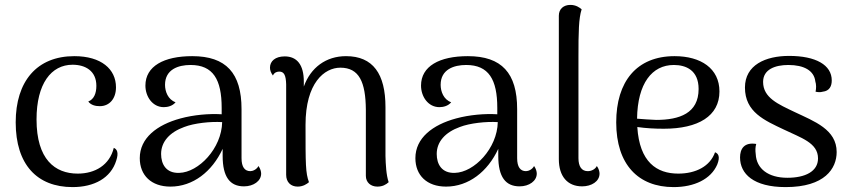

<svg xmlns="http://www.w3.org/2000/svg" viewBox="-20 -750 3468 783"><path d="M276 13C364 13 432 -24 454 -95C465 -128 457 -142 444 -147C427 -77 368 -42 297 -42C204 -42 129 -100 129 -263C129 -409 189 -486 276 -486C328 -486 373 -461 373 -400C373 -369 363 -345 340 -336C351 -321 370 -317 387 -317C426 -317 453 -347 453 -394C453 -468 393 -521 283 -521C130 -521 44 -418 44 -251C44 -79 131 13 276 13Z M1034 -73C1027 -59 1011 -52 1001 -52C978 -52 965 -69 965 -105V-305C965 -452 902 -521 764 -521C648 -521 573 -480 573 -401C573 -356 602 -313 648 -313C664 -313 684 -318 696 -333C665 -344 653 -377 653 -404C653 -467 707 -485 757 -485C849 -485 884 -426 884 -310V-284C833 -287 771 -282 716 -267C620 -241 550 -187 550 -105C550 -35 597 11 675 11C767 11 845 -50 888 -143V-114C888 -28 918 10 975 10C1014 10 1045 -12 1045 -42C1045 -50 1042 -62 1034 -73ZM711 -45C657 -43 637 -81 637 -122C637 -173 673 -211 731 -232C772 -248 839 -255 886 -252C884 -145 790 -47 711 -45Z M1552 -114V-313C1552 -449 1501 -521 1391 -521C1310 -521 1247 -475 1219 -397V-417C1219 -486 1191 -520 1141 -520C1103 -520 1081 -501 1081 -474C1081 -463 1085 -453 1093 -442C1099 -456 1112 -458 1119 -458C1138 -458 1146 -444 1147 -406V-37C1147 -7 1166 11 1194 11C1216 11 1232 0 1240 -7C1226 -45 1226 -80 1226 -241C1226 -412 1303 -474 1368 -474C1445 -474 1471 -415 1472 -303V-33C1472 -6 1492 11 1519 11C1540 11 1554 3 1565 -7C1555 -36 1553 -79 1552 -114Z M2158 -73C2151 -59 2135 -52 2125 -52C2102 -52 2089 -69 2089 -105V-305C2089 -452 2026 -521 1888 -521C1772 -521 1697 -480 1697 -401C1697 -356 1726 -313 1772 -313C1788 -313 1808 -318 1820 -333C1789 -344 1777 -377 1777 -404C1777 -467 1831 -485 1881 -485C1973 -485 2008 -426 2008 -310V-284C1957 -287 1895 -282 1840 -267C1744 -241 1674 -187 1674 -105C1674 -35 1721 11 1799 11C1891 11 1969 -50 2012 -143V-114C2012 -28 2042 10 2099 10C2138 10 2169 -12 2169 -42C2169 -50 2166 -62 2158 -73ZM1835 -45C1781 -43 1761 -81 1761 -122C1761 -173 1797 -211 1855 -232C1896 -248 1963 -255 2010 -252C2008 -145 1914 -47 1835 -45Z M2354 10C2392 10 2425 -10 2425 -42C2425 -50 2422 -62 2414 -73C2407 -59 2391 -52 2377 -52C2352 -52 2339 -71 2339 -105V-517C2339 -620 2340 -675 2352 -712C2344 -719 2329 -730 2306 -730C2279 -730 2259 -714 2259 -686V-101C2259 -31 2294 10 2354 10Z M2896 -129C2876 -72 2818 -42 2746 -42C2658 -42 2588 -89 2579 -232C2614 -227 2649 -225 2687 -225C2828 -225 2914 -277 2914 -377C2914 -471 2838 -521 2731 -521C2576 -521 2493 -417 2493 -251C2493 -79 2583 13 2727 13C2811 13 2879 -19 2905 -79C2918 -112 2909 -124 2896 -129ZM2728 -485C2777 -485 2829 -464 2829 -387C2829 -288 2751 -261 2656 -261C2630 -262 2603 -264 2578 -266C2580 -410 2639 -485 2728 -485Z M3184 13C3344 13 3392 -63 3392 -130C3392 -222 3301 -255 3221 -293C3154 -325 3092 -351 3092 -416C3092 -467 3141 -485 3195 -485C3259 -485 3300 -462 3305 -418C3309 -406 3309 -390 3306 -376C3316 -374 3325 -373 3335 -376C3363 -379 3372 -399 3372 -422C3372 -485 3307 -522 3198 -522C3102 -522 3018 -485 3018 -393C3018 -293 3098 -259 3176 -222C3246 -188 3316 -168 3316 -104C3316 -51 3264 -25 3191 -25C3113 -25 3065 -62 3062 -121C3060 -137 3060 -149 3064 -163C3014 -171 2998 -142 2998 -108C2998 -41 3053 13 3184 13Z"/></svg>

Font: Arima Koshi
Style: Regular
Weight: 400
Designer: Joana Correia and Natanael Gama
Foundry: NDISCOVER
Version: Version 1.019;PS 001.019;hotconv 1.0.88;makeotf.lib2.5.64775